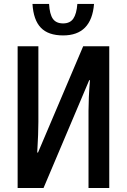

<svg xmlns="http://www.w3.org/2000/svg" viewBox="-20 -947 638 967"><path d="M68.8 -713.9H173.3V-333Q173.3 -303.7 171.9 -267.3Q170.4 -231 167.5 -178.7H171.4L398.9 -713.9H530.3V0H425.8V-389.2Q425.8 -419.9 427.5 -458.5Q429.2 -497.1 433.1 -543H429.2L199.2 0H68.8ZM453.6 -927.2Q440.9 -768.6 297.9 -768.6Q223.1 -768.6 185.8 -807.4Q148.4 -846.2 143.6 -927.2H227.1Q230 -875.5 246.3 -852.3Q262.7 -829.1 297.9 -829.1Q332.5 -829.1 349.1 -853Q365.7 -877 369.6 -927.2Z"/></svg>

Font: Open Sans Condensed SemiBold
Style: Regular
Weight: 600
Width: 3
Designer: Monotype Design Team
Foundry: Monotype Imaging Inc.
Version: Version 3.000; ttfautohint (v1.8.4)